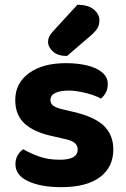

<svg xmlns="http://www.w3.org/2000/svg" viewBox="-20 -756 521 792"><path d="M447.4 -139.7Q447.4 -66.6 392.4 -25.3Q337.4 16 232.4 16Q149.6 16 96.7 -8.2Q43.7 -32.5 43.7 -78.7Q43.7 -99.8 52.9 -115.5Q62 -131.2 75.8 -140.5Q104.3 -123.8 141.5 -110.4Q178.6 -97.1 226.9 -97.1Q300.5 -97.1 300.5 -139Q300.5 -156.6 287.2 -167.1Q273.8 -177.6 244.4 -183.3L201.7 -193.2Q121.7 -209.7 82.3 -245.4Q42.9 -281 42.9 -343.2Q42.9 -413 99.6 -454.2Q156.2 -495.5 251.8 -495.5Q300.4 -495.5 339.5 -486Q378.7 -476.5 401.6 -457.2Q424.6 -437.9 424.6 -409.3Q424.6 -389.4 416.5 -374.1Q408.5 -358.8 396 -349.2Q384.8 -356.5 362.5 -364.1Q340.2 -371.7 313.6 -377Q287.1 -382.4 264 -382.4Q228.3 -382.4 208.2 -372.6Q188 -362.8 188 -343.2Q188 -329.6 199.3 -320.3Q210.6 -311 240.1 -304.6L280.2 -295.2Q369.5 -274.6 408.4 -237.1Q447.4 -199.5 447.4 -139.7ZM199.2 -627.4 299.3 -736.4Q344.1 -736.2 367.1 -716.7Q390.1 -697.2 390.1 -672.6Q390.1 -652 381 -638Q372 -624.1 350.4 -605.8L256.4 -525.1Q218.4 -525.1 198.3 -543.6Q178.2 -562.1 178.2 -583.4Q178.2 -594.7 182.8 -604.6Q187.4 -614.6 199.2 -627.4Z"/></svg>

Font: Baloo Paaji 2
Style: Regular
Weight: 400
Designer: Shuchita Grover, Noopur Datye and Ek Type
Foundry: Ek Type
Version: Version 1.700